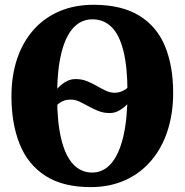

<svg xmlns="http://www.w3.org/2000/svg" viewBox="-20 -773 774 805"><path d="M439.5 -299Q414 -299 392.2 -307.8Q370.5 -316.5 351.2 -327.2Q332 -338 313.5 -346.8Q295 -355.5 276.5 -355.5Q260 -355.5 248.2 -351Q236.5 -346.5 228 -340Q219.5 -333.5 212.5 -327L214 -393Q223 -405.5 235.8 -416.5Q248.5 -427.5 264 -434.5Q279.5 -441.5 297 -441.5Q322.5 -441.5 344 -433Q365.5 -424.5 385.2 -413Q405 -401.5 423.5 -392.8Q442 -384 461 -384Q474.5 -384 486 -388.2Q497.5 -392.5 506.5 -398.5Q515.5 -404.5 522 -410L521.5 -345.5Q512.5 -333.5 499.8 -323Q487 -312.5 472 -305.8Q457 -299 439.5 -299ZM362.5 11.5Q244.5 12 170.5 -35.8Q96.5 -83.5 62.2 -169.5Q28 -255.5 28 -369Q28 -456 51.8 -526.5Q75.5 -597 120.5 -647.8Q165.5 -698.5 229.2 -725.8Q293 -753 373.5 -753Q491 -752.5 564.5 -707Q638 -661.5 672 -578.8Q706 -496 706 -384Q706 -297 682.5 -224.8Q659 -152.5 614.2 -99.8Q569.5 -47 505.8 -18Q442 11 362.5 11.5ZM366.5 -49.5Q412.5 -49.5 445.8 -87.2Q479 -125 496.8 -199.8Q514.5 -274.5 514.5 -383.5Q514.5 -492.5 497.2 -560.5Q480 -628.5 447.2 -660.2Q414.5 -692 367.5 -692Q321 -692 288 -657Q255 -622 237.2 -550.2Q219.5 -478.5 219.5 -369.5Q219.5 -261 236.8 -190Q254 -119 287 -84.2Q320 -49.5 366.5 -49.5Z"/></svg>

Font: Merriweather 36pt Black
Style: Regular
Weight: 900
Version: Version 2.100